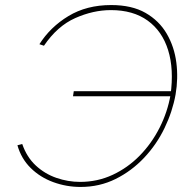

<svg xmlns="http://www.w3.org/2000/svg" viewBox="-20 -734 748 760"><path d="M299 6Q243 6 191 -13Q139 -32 101.5 -69Q64 -106 49 -159L68 -164Q86 -112 121.5 -79Q157 -46 203 -30Q249 -14 297 -14Q366 -14 426 -42Q486 -70 533 -118Q580 -166 611.5 -228Q643 -290 655 -358Q669 -460 645.5 -535.5Q622 -611 564.5 -652.5Q507 -694 419 -694Q349 -694 278 -662.5Q207 -631 154 -553L136 -559Q179 -627 251 -670.5Q323 -714 420 -714Q502 -714 556 -683Q610 -652 640 -600.5Q670 -549 678 -486.5Q686 -424 675 -360Q663 -293 631.5 -227.5Q600 -162 550.5 -109.5Q501 -57 437.5 -25.5Q374 6 299 6ZM269 -353 272 -373H661L659 -353Z"/></svg>

Font: Raleway Thin
Style: Italic
Weight: 100
Italic angle: -12°
Designer: Matt McInerney, Pablo Impallari, Rodrigo Fuenzalida
Foundry: Matt McInerney, Pablo Impallari, Rodrigo Fuenzalida
Version: Version 4.026